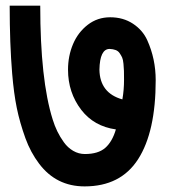

<svg xmlns="http://www.w3.org/2000/svg" viewBox="-20 -644 615 678"><path d="M220.2 -397.9Q220.2 -446.3 237.8 -488Q255.4 -529.8 289.8 -556.4Q324.2 -583 369.1 -583Q415 -583 449.5 -560.3Q483.9 -537.6 500 -502Q529.8 -436 529.8 -360.8Q529.8 -178.7 467.8 -82Q406.2 14.2 278.8 14.2Q178.7 14.2 118.2 -65.9Q87.9 -106 69.8 -155.8Q49.8 -211.4 39.3 -262.7Q28.8 -314 22.9 -384.8Q14.2 -489.7 14.2 -624H122.1Q122.1 -361.8 166 -222.2Q172.9 -199.7 182.4 -180.2Q191.9 -160.6 205.6 -141.6Q219.2 -122.6 238.5 -111.3Q257.8 -100.1 279.8 -100.1Q326.7 -100.1 351.6 -121.8Q376.5 -143.6 389.2 -187Q312 -197.8 267.1 -255.9Q220.2 -316.9 220.2 -397.9ZM418 -362.8Q418 -383.3 417.7 -393.6Q417.5 -403.8 416 -418.7Q414.6 -433.6 411.4 -440.7Q408.2 -447.8 402.8 -455.8Q397.5 -463.9 388.4 -467.3Q379.4 -470.7 367.2 -471.2Q332.5 -471.2 331.1 -397.9Q332.5 -315.4 412.1 -293Q418 -325.7 418 -362.8Z"/></svg>

Font: Miedinger*
Style: Bold
Weight: 700
Version: Version 001.000